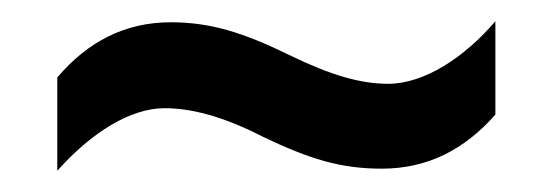

<svg xmlns="http://www.w3.org/2000/svg" viewBox="-20 -443 521 181"><path d="M228 -314C272 -293 301 -284 340 -284C383 -284 418 -302 447 -335V-423C418 -389 380 -364 346 -364C320 -364 292 -372 253 -391C210 -412 179 -422 141 -422C98 -422 63 -404 34 -370V-282C66 -318 103 -341 135 -341C161 -341 191 -333 228 -314Z"/></svg>

Font: Noto Sans Thai Cond Med
Style: Regular
Weight: 500
Width: 3
Designer: Monotype Design Team
Foundry: Monotype Imaging Inc.
Version: Version 2.002